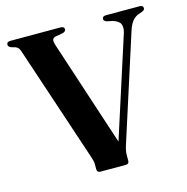

<svg xmlns="http://www.w3.org/2000/svg" viewBox="-104 -799 875 898"><g transform="rotate(-15 334.0 -350.0)"><path d="M469.5 -686Q469.5 -700 488 -700H649Q667.5 -700 667.5 -686Q667.5 -677 654 -671.5L635 -665Q618 -658.5 605.2 -642.5Q592.5 -626.5 583 -595.5L419.5 -86Q412 -62 412 -42.5V-16Q412 0 396.5 0H273Q257 0 257 -16.5V-42.5Q257 -50 254.5 -58.8Q252 -67.5 248.5 -79L62.5 -637Q58.5 -649.5 53.8 -655.2Q49 -661 40.5 -664.5L19.5 -670.5Q6.5 -676 6.5 -686Q6.5 -700 25 -700H266.5Q285.5 -700 285.5 -686Q285.5 -676.5 271 -671.5L234.5 -665Q222 -661.5 219.5 -653.5Q217 -645.5 222 -629L391 -114L546.5 -597.5Q554.5 -623 547.5 -640Q540.5 -657 511 -666L483.5 -671.5Q469.5 -676.5 469.5 -686Z"/></g></svg>

Font: Fraunces 72pt S000 SemiBold
Style: Regular
Weight: 600
Version: Version 1.000; ttfautohint (v1.8.3)